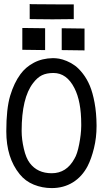

<svg xmlns="http://www.w3.org/2000/svg" viewBox="-20 -940 558 966"><path d="M351.1 -918V-843.8H342.8Q314.5 -842.8 244.1 -842.8Q171.4 -842.8 138.2 -843.8L129.4 -844.2V-919.9L138.7 -918.9Q170.4 -918 262.7 -918Q262.7 -918 342.8 -918ZM92.3 -799.3 207 -797.9V-688L92.3 -689.5ZM290.5 -797.9 405.3 -796.4V-686.5L290.5 -688ZM246.1 -647.5Q261.2 -647.5 277.3 -644.8Q293.5 -642.1 315.7 -633.1Q337.9 -624 357.4 -609.6Q377 -595.2 397.2 -569.1Q417.5 -543 431.9 -508.8Q446.3 -474.6 455.8 -423.3Q465.3 -372.1 465.8 -310.1V-304.7Q465.8 -248 452.9 -194.8Q439.9 -141.6 420.9 -104.5Q393.1 -51.3 346.7 -22.5Q300.3 6.3 240.2 6.3Q192.9 6.3 150.1 -11Q107.4 -28.3 79.1 -63.5Q11.7 -146 11.7 -279.3Q11.7 -393.1 31.2 -458.3Q50.8 -523.4 83 -566.9Q108.9 -602.5 150.4 -624.5Q191.9 -646.5 246.1 -647.5ZM129.9 -119.6Q168.5 -68.4 240.2 -68.4Q314.9 -68.4 354.5 -141.6Q368.7 -164.1 378.4 -214.4Q388.2 -264.6 388.7 -306.2V-315.4Q388.7 -430.2 354.5 -496.6Q315.9 -572.8 249 -572.8Q214.4 -572.8 190.9 -561.3Q167.5 -549.8 146.5 -522Q88.9 -447.8 88.9 -281.2Q88.9 -239.3 99.9 -191.9Q110.8 -144.5 129.9 -119.6Z"/></svg>

Font: Fantasque Sans Mono
Style: Regular
Weight: 400
Monospace: yes
Designer: Jany Belluz
Version: Version 1.8.0 ; ttfautohint (v1.8.2)